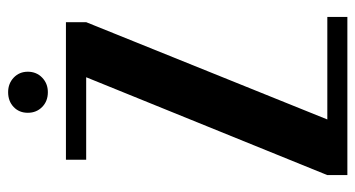

<svg xmlns="http://www.w3.org/2000/svg" viewBox="-223 -660 883 477"><g transform="rotate(-90 218.5 -421.5)"><path d="M228 -842.8Q249.5 -842.8 264.2 -828.9Q278.8 -814.9 278.8 -793.9Q278.8 -772.5 264.2 -758.3Q249.5 -744.1 228 -744.1Q205.6 -744.1 191.2 -758.3Q176.8 -772.5 176.8 -793.9Q176.8 -815.4 191.2 -829.1Q205.6 -842.8 228 -842.8ZM265.1 -648.9H60.1V-699.2H401.9V-648.9L160.2 -49.8H415V0H22V-49.8Z"/></g></svg>

Font: Moniqa Black Paragraph
Style: Regular
Weight: 900
Designer: Rajesh Rajput
Foundry: Rajesh Rajput
Version: Version 1.000